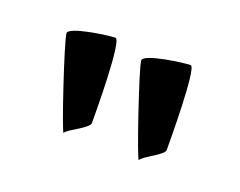

<svg xmlns="http://www.w3.org/2000/svg" viewBox="-49 -859 443 355"><g transform="rotate(20 172.5 -681.0)"><path d="M40 -757C40 -744 96 -577 98 -582C102 -590 144 -608 141 -618C141 -630 141 -780 128 -780C116 -780 40 -770 40 -757ZM187 -757C187 -744 244 -577 246 -582C248 -590 290 -608 288 -618C288 -630 288 -780 276 -780C263 -780 187 -770 187 -757Z"/></g></svg>

Font: Ampere
Style: Regular
Weight: 400
Version: Version 1